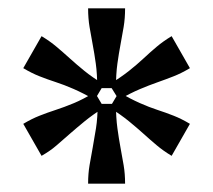

<svg xmlns="http://www.w3.org/2000/svg" viewBox="-20 -767 513 462"><path d="M80 -392 36 -469Q56 -481 75 -488.5Q94 -496 114 -502.5Q134 -509 157 -518.5Q180 -528 208 -545L230 -508Q203 -491 183.5 -475Q164 -459 148 -445Q132 -431 116.5 -417.5Q101 -404 80 -392ZM192 -747H281Q281 -723 277.5 -702Q274 -681 270 -660Q266 -639 262.5 -614Q259 -589 259 -555H214Q214 -589 210.5 -614Q207 -639 203 -660Q199 -681 195.5 -702Q192 -723 192 -747ZM36 -603 80 -680Q100 -668 116 -654.5Q132 -641 148 -626.5Q164 -612 183 -596.5Q202 -581 230 -564L208 -527Q180 -543 157 -553Q134 -563 114 -569.5Q94 -576 75 -583.5Q56 -591 36 -603ZM192 -325Q192 -349 195.5 -369.5Q199 -390 203 -411.5Q207 -433 211 -458.5Q215 -484 215 -517H259Q259 -484 262.5 -458.5Q266 -433 270 -411.5Q274 -390 277.5 -369.5Q281 -349 281 -325ZM266 -527 243 -564Q271 -581 290.5 -596.5Q310 -612 325.5 -626.5Q341 -641 357 -654.5Q373 -668 393 -680L437 -603Q417 -591 398 -583.5Q379 -576 359 -569Q339 -562 316.5 -552.5Q294 -543 266 -527ZM393 -392Q373 -404 357 -417.5Q341 -431 325.5 -445Q310 -459 290.5 -475Q271 -491 244 -508L266 -545Q294 -529 316.5 -519Q339 -509 359 -502.5Q379 -496 398 -488.5Q417 -481 437 -469Z"/></svg>

Font: Roboto Serif SemiCondensed Medium
Style: Regular
Weight: 500
Width: 4
Designer: Greg Gazdowicz
Foundry: Commercial Type
Version: Version 1.007